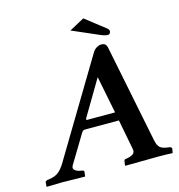

<svg xmlns="http://www.w3.org/2000/svg" viewBox="-118 -922 956 1027"><g transform="rotate(-15 359.5 -408.0)"><path d="M315.9 -288.1H470.2L429.2 -494.1L314 -299.8Q307.1 -288.1 315.9 -288.1ZM632.8 -90.8Q635.7 -77.1 638.2 -70.6Q640.6 -64 646.5 -55.2Q652.3 -46.4 663.6 -41.5Q674.8 -36.6 691.9 -34.2L706.1 -32.2Q715.8 -28.3 715.8 -22.9L711.9 0L710 2Q672.9 0 633.8 0L450.2 2L448.2 0L451.2 -22.9Q452.6 -30.8 458 -32.2L469.2 -34.2Q490.2 -37.6 502.4 -46.6Q514.6 -55.7 511.2 -73.2L479 -241.2H290Q279.3 -241.2 271 -227.1L178.2 -73.2Q168.9 -57.6 180.2 -47.6Q191.4 -37.6 211.9 -34.2L223.1 -32.2Q230 -30.3 230 -22.9L227.1 0L225.1 2Q137.2 0 101.1 0L15.1 2L13.2 0L15.1 -22.9Q16.1 -28.8 24.9 -32.2L39.1 -34.2Q71.3 -38.6 90.3 -54.4Q109.4 -70.3 124 -94.2L443.8 -627Q453.6 -643.1 467 -650.6Q480.5 -658.2 491.2 -658.2Q507.8 -658.2 514.9 -650.9Q522 -643.6 524.9 -627ZM436 -817.9 543.9 -733.9Q556.2 -725.1 556.2 -714.8Q556.2 -709.5 552.2 -703.9Q548.3 -698.2 539.1 -698.2Q524.9 -698.2 498 -710L353 -772.9Z"/></g></svg>

Font: Linux Libertine
Style: Bold Italic
Weight: 700
Italic angle: -11.5°
Designer: Philipp H. Poll
Foundry: Philipp H. Poll
Version: Version 4.0.5